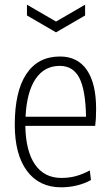

<svg xmlns="http://www.w3.org/2000/svg" viewBox="-20 -790 469 819"><path d="M95 -770 219 -698 343 -770V-724L219 -652L95 -724ZM241 9Q147 9 95 -61Q43 -131 43 -258Q43 -400 92.5 -474.5Q142 -549 236 -549Q311 -549 350.5 -491.5Q390 -434 390 -325Q390 -300 389 -284.5Q388 -269 386 -253H88Q90 -145 129.5 -88Q169 -31 242 -31Q274 -31 302.5 -38.5Q331 -46 363 -63L368 -22Q341 -7 308 1Q275 9 241 9ZM235 -509Q169 -509 131.5 -453Q94 -397 89 -292H347Q345 -406 318.5 -457.5Q292 -509 235 -509Z"/></svg>

Font: Encode Sans Compressed
Style: ExtraLight
Weight: 200
Designer: Pablo Impallari, Andres Torresi
Foundry: Pablo Impallari, Andres Torresi
Version: Version 1.000; ttfautohint (v1.00) -l 8 -r 50 -G 200 -x 14 -